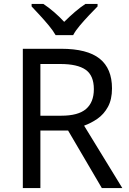

<svg xmlns="http://www.w3.org/2000/svg" viewBox="-20 -964 662 984"><path d="M294 -714Q427 -714 490.5 -663.5Q554 -613 554 -511Q554 -454 533 -416Q512 -378 479.5 -355.5Q447 -333 411 -320L607 0H502L329 -295H187V0H97V-714ZM289 -636H187V-371H294Q381 -371 421 -405.5Q461 -440 461 -507Q461 -577 419 -606.5Q377 -636 289 -636ZM265 -784Q252 -807 230 -833.5Q208 -860 184 -886Q160 -912 142 -931V-944H202Q228 -927 256 -903Q284 -879 309 -852Q336 -879 364 -903Q392 -927 418 -944H480V-931Q461 -912 436.5 -886Q412 -860 389.5 -833.5Q367 -807 355 -784Z"/></svg>

Font: Noto Sans Kharoshthi
Style: Regular
Weight: 400
Designer: Monotype Design Team
Foundry: Monotype Imaging Inc.
Version: Version 2.004; ttfautohint (v1.8.4.7-5d5b)